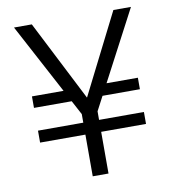

<svg xmlns="http://www.w3.org/2000/svg" viewBox="-79 -770 755 839"><g transform="rotate(-10 298.0 -350.0)"><path d="M64 -185V-238H534V-185ZM273 -339H64V-390H263ZM334 -339 345 -390H534V-339ZM265 0V-276L39 -700H118L300 -343L480 -700H558L335 -276V0Z"/></g></svg>

Font: DM Sans 9pt Light
Style: Regular
Weight: 300
Version: Version 4.004;gftools[0.9.30]